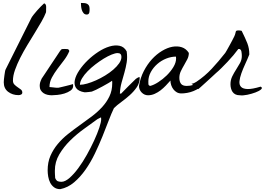

<svg xmlns="http://www.w3.org/2000/svg" viewBox="-20 -656 1826 1324"><path d="M5.9 -88.9Q5.9 -95.7 7.3 -109.9Q8.8 -124 10.7 -137.7Q12.7 -151.4 14.6 -162.6Q16.6 -173.8 18.6 -176.8L196.3 -532.2Q200.2 -540 211.4 -554.2Q222.7 -568.4 235.8 -583.5Q249 -598.6 262.2 -611.8Q275.4 -625 284.2 -632.8Q291 -630.9 293.9 -626Q296.9 -621.1 297.9 -614.7Q298.8 -608.4 298.3 -602.5Q297.9 -596.7 297.9 -592.8Q297.9 -587.9 297.9 -579.1Q297.9 -570.3 296.9 -570.3Q287.1 -543.9 266.6 -507.8Q246.1 -471.7 220.7 -430.7Q195.3 -389.6 168.5 -345.2Q141.6 -300.8 119.6 -257.3Q97.7 -213.9 83.5 -173.8Q69.3 -133.8 69.3 -100.6Q69.3 -83 79.6 -72.8Q89.8 -62.5 101.6 -54.7Q113.3 -46.9 123.5 -39.1Q133.8 -31.2 133.8 -17.6Q133.8 -8.8 126 -4.4Q118.2 0 107.4 0Q66.4 0 36.1 -22.9Q5.9 -45.9 5.9 -88.9Z M253.9 -63.5Q253.9 -77.1 256.8 -87.4Q259.8 -97.7 267.6 -114.3Q274.4 -124 292.5 -151.4Q310.5 -178.7 330.6 -209Q350.6 -239.3 368.7 -266.1Q386.7 -293 393.6 -303.7Q402.3 -316.4 407.2 -317.4Q412.1 -318.4 425.8 -318.4Q434.6 -318.4 444.8 -317.4Q455.1 -316.4 458 -303.7Q444.3 -270.5 421.4 -240.7Q398.4 -210.9 376.5 -181.6Q354.5 -152.3 337.9 -121.6Q321.3 -90.8 321.3 -55.7Q325.2 -55.7 333.5 -54.7Q341.8 -53.7 351.6 -52.7Q361.3 -51.8 369.6 -50.8Q377.9 -49.8 381.8 -50.8Q387.7 -51.8 401.9 -55.2Q416 -58.6 432.1 -62.5Q448.2 -66.4 462.9 -70.3Q477.5 -74.2 483.4 -76.2Q483.4 -74.2 483.9 -69.8Q484.4 -65.4 484.4 -63.5Q484.4 -43.9 466.3 -31.2Q448.2 -18.6 424.3 -11.2Q400.4 -3.9 375.5 -1.5Q350.6 1 336.9 1Q322.3 1 307.1 -2.4Q292 -5.9 280.3 -13.7Q268.6 -21.5 261.2 -33.7Q253.9 -45.9 253.9 -63.5ZM538.1 -635.7Q550.8 -635.7 561.5 -634.8Q572.3 -633.8 580.1 -629.9Q587.9 -626 592.8 -618.2Q597.7 -610.4 597.7 -596.7Q597.7 -590.8 597.7 -584Q597.7 -577.1 596.2 -570.8Q594.7 -564.5 590.8 -560.1Q586.9 -555.7 578.1 -555.7Q564.5 -555.7 556.2 -565.4Q547.9 -575.2 543.9 -588.4Q540 -601.6 539.1 -615.2Q538.1 -628.9 538.1 -635.7Z M308.6 518.6Q308.6 462.9 327.6 418.9Q346.7 375 377.9 337.4Q409.2 299.8 449.2 268.1Q489.3 236.3 531.2 206.5Q573.2 176.8 613.3 146.5Q653.3 116.2 684.6 82Q715.8 47.9 734.9 7.8Q753.9 -32.2 753.9 -81.1Q753.9 -83 753.9 -90.3Q753.9 -97.7 752.9 -99.6Q746.1 -93.8 726.6 -82.5Q707 -71.3 685.1 -59.1Q663.1 -46.9 642.6 -37.1Q622.1 -27.3 613.3 -24.4Q612.3 -24.4 606 -23.4Q599.6 -22.5 591.3 -21.5Q583 -20.5 575.2 -20Q567.4 -19.5 562.5 -19.5Q518.6 -27.3 503.9 -50.3Q489.3 -73.2 496.1 -104.5Q502.9 -135.7 526.9 -171.4Q550.8 -207 584.5 -239.7Q618.2 -272.5 657.7 -298.3Q697.3 -324.2 734.9 -335.4Q772.5 -346.7 804.2 -340.3Q835.9 -334 853.5 -301.8Q859.4 -260.7 853.5 -225.1Q847.7 -189.5 837.9 -155.3Q828.1 -121.1 818.4 -86.4Q808.6 -51.8 806.6 -10.7H815.4Q821.3 -16.6 835.4 -31.2Q849.6 -45.9 865.7 -62Q881.8 -78.1 896.5 -92.3Q911.1 -106.4 917 -112.3Q919.9 -115.2 929.2 -120.1Q938.5 -125 942.4 -125V-122.1V-120.1Q942.4 -119.1 943.4 -119.1Q943.4 -84 923.3 -54.7Q903.3 -25.4 875 0Q846.7 25.4 816.4 47.4Q786.1 69.3 765.6 89.8Q749 124 729.5 175.3Q710 226.6 686.5 284.7Q663.1 342.8 634.3 402.8Q605.5 462.9 569.8 513.7Q534.2 564.5 491.2 601.1Q448.2 637.7 395.5 648.4Q370.1 648.4 353 635.7Q335.9 623 326.2 604Q316.4 585 312.5 562Q308.6 539.1 308.6 518.6ZM360.4 571.3Q368.2 589.8 378.9 593.8Q389.6 597.7 403.3 597.7Q428.7 597.7 459 571.3Q489.3 544.9 520 503.4Q550.8 461.9 579.1 411.1Q607.4 360.4 629.4 312.5Q651.4 264.6 664.6 225.1Q677.7 185.5 677.7 166Q677.7 164.1 677.2 159.7Q676.8 155.3 676.8 153.3Q673.8 155.3 663.6 159.7Q653.3 164.1 651.4 166Q610.4 196.3 559.1 232.9Q507.8 269.5 463.4 313.5Q418.9 357.4 388.7 408.7Q358.4 460 358.4 519.5Q358.4 522.5 358.4 530.3Q358.4 538.1 358.9 545.9Q359.4 553.7 359.9 561Q360.4 568.4 360.4 571.3ZM791 -290Q775.4 -290 750 -279.8Q724.6 -269.5 695.8 -252Q667 -234.4 637.7 -211.9Q608.4 -189.5 584.5 -165Q560.5 -140.6 545.9 -116.2Q531.2 -91.8 531.2 -71.3Q551.8 -71.3 581.1 -79.6Q610.4 -87.9 642.1 -102.1Q673.8 -116.2 705.1 -135.3Q736.3 -154.3 761.2 -175.8Q786.1 -197.3 801.8 -219.7Q817.4 -242.2 817.4 -263.7Q817.4 -290 791 -290Z M938.5 -63.5Q947.3 -119.1 971.7 -166Q996.1 -212.9 1027.8 -247.6Q1059.6 -282.2 1096.7 -304.7Q1133.8 -327.1 1168.9 -333.5Q1204.1 -339.8 1233.9 -330.1Q1263.7 -320.3 1282.2 -291Q1282.2 -268.6 1272 -248Q1261.7 -227.5 1249.5 -207Q1237.3 -186.5 1227.1 -165Q1216.8 -143.6 1216.8 -119.1Q1216.8 -93.8 1228 -78.6Q1239.3 -63.5 1267.6 -63.5Q1291 -63.5 1313 -70.3Q1335 -77.1 1357.4 -77.1Q1361.3 -77.1 1370.6 -76.7Q1379.9 -76.2 1382.8 -76.2Q1371.1 -59.6 1352.5 -47.9Q1334 -36.1 1313.5 -27.8Q1293 -19.5 1271 -15.6Q1249 -11.7 1230.5 -11.7Q1212.9 -11.7 1199.2 -19.5Q1185.5 -27.3 1175.8 -40Q1166 -52.7 1160.6 -68.8Q1155.3 -85 1155.3 -100.6Q1140.6 -84 1123.5 -65.9Q1106.4 -47.9 1087.4 -33.2Q1068.4 -18.6 1046.4 -8.8Q1024.4 1 1001 1Q975.6 1 957 -18.1Q938.5 -37.1 938.5 -63.5ZM1002.9 -93.8Q1002.9 -85.9 1003.4 -76.2Q1003.9 -66.4 1015.6 -63.5Q1040 -69.3 1071.3 -89.4Q1102.5 -109.4 1129.9 -136.2Q1157.2 -163.1 1175.8 -193.8Q1194.3 -224.6 1194.3 -252.9Q1194.3 -254.9 1193.8 -259.3Q1193.4 -263.7 1193.4 -265.6Q1160.2 -265.6 1126 -252Q1091.8 -238.3 1064.5 -214.4Q1037.1 -190.4 1020 -159.2Q1002.9 -127.9 1002.9 -93.8Z M1569.3 -75.2Q1569.3 -104.5 1581.5 -129.4Q1593.8 -154.3 1608.4 -176.8Q1623 -199.2 1635.3 -221.7Q1647.5 -244.1 1647.5 -269.5Q1647.5 -275.4 1647 -283.7Q1646.5 -292 1645 -299.8Q1643.6 -307.6 1639.2 -313Q1634.8 -318.4 1627.9 -318.4Q1627 -318.4 1624.5 -317.9Q1622.1 -317.4 1622.1 -316.4Q1608.4 -297.9 1589.4 -274.9Q1570.3 -252 1548.8 -229.5Q1527.3 -207 1506.8 -186.5Q1486.3 -166 1469.7 -152.3Q1458 -141.6 1438 -123Q1418 -104.5 1397.9 -86.4Q1377.9 -68.4 1362.8 -54.7Q1347.7 -41 1345.7 -41L1300.8 -79.1Q1309.6 -79.1 1317.9 -83Q1326.2 -86.9 1334 -91.8Q1392.6 -130.9 1439.9 -181.6Q1487.3 -232.4 1533.2 -291Q1535.2 -293.9 1543.5 -308.1Q1551.8 -322.3 1561.5 -340.3Q1571.3 -358.4 1581.1 -376.5Q1590.8 -394.5 1595.7 -405.3Q1601.6 -418 1603 -425.8Q1604.5 -433.6 1606 -438Q1607.4 -442.4 1611.3 -444.3Q1615.2 -446.3 1627.9 -446.3Q1629.9 -446.3 1637.2 -445.3Q1644.5 -444.3 1646.5 -443.4Q1659.2 -417 1668.9 -396.5Q1678.7 -376 1685.5 -357.9Q1692.4 -339.8 1695.8 -321.3Q1699.2 -302.7 1699.2 -280.3Q1686.5 -248 1670.9 -214.4Q1655.3 -180.7 1644.5 -150.4Q1633.8 -120.1 1631.3 -95.7Q1628.9 -71.3 1642.1 -57.1Q1655.3 -43 1687 -42Q1718.8 -41 1777.3 -58.6Q1793 -50.8 1780.3 -39.6Q1767.6 -28.3 1741.7 -18.6Q1715.8 -8.8 1685.1 -2.4Q1654.3 3.9 1633.8 1Q1615.2 1 1603 -5.4Q1590.8 -11.7 1583.5 -22.5Q1576.2 -33.2 1572.8 -46.9Q1569.3 -60.5 1569.3 -75.2Z"/></svg>

Font: La Belle Aurore
Style: Regular
Weight: 400
Version: Version 1.001 2001